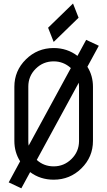

<svg xmlns="http://www.w3.org/2000/svg" viewBox="-20 -1007 602 1076"><path d="M249.5 -851.6 389.2 -987.3 420.4 -907.7 280.8 -772ZM138.7 -522V-215.8Q138.7 -203.1 140.6 -190.9L377 -625.5Q335.9 -663.1 280.8 -663.1Q221.7 -663.1 180.2 -621.8Q138.7 -580.6 138.7 -522ZM501 -520.5V-217.3Q501 -127.4 436.5 -63.7Q372.1 0 280.8 0Q205.6 0 148.9 -42.5L99.6 48.3L28.8 15.1L92.8 -103Q60.5 -153.8 60.5 -217.3V-520.5Q60.5 -610.4 125 -674.1Q189.5 -737.8 280.8 -737.8Q356.4 -737.8 414.1 -693.8L462.9 -783.7L533.7 -750.5L469.7 -632.8Q501 -583 501 -520.5ZM421.4 -543.5 186 -110.8Q225.6 -74.7 280.8 -74.7Q338.9 -74.7 380.9 -116.2Q422.4 -157.2 422.9 -215.8V-522Q422.9 -533.2 421.4 -543.5Z"/></svg>

Font: NovaMono
Style: Regular
Weight: 400
Monospace: yes
Version: Version 1.2